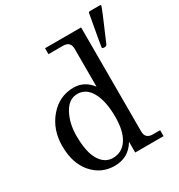

<svg xmlns="http://www.w3.org/2000/svg" viewBox="-194 -956 1019 1094"><g transform="rotate(-30 316.0 -409.5)"><path d="M242.7 7.8Q154.8 7.8 96.7 -58.8Q38.6 -125.5 38.6 -238.8Q38.6 -346.7 102.1 -421.4Q165.5 -496.1 260.7 -496.1Q330.6 -496.1 377 -435.1V-683.6Q377 -732.4 328.1 -732.4H232.4V-771.5H469.7V-87.9Q469.7 -39.1 518.6 -39.1H566.9V0H380.4V-70.8Q334 7.8 242.7 7.8ZM383.8 -232.9Q383.8 -334.5 351.6 -394.3Q319.3 -454.1 260.7 -454.1Q204.1 -454.1 170.9 -392.3Q137.7 -330.6 137.7 -250Q137.7 -143.1 169.9 -89.6Q202.1 -36.1 255.9 -36.1Q315.9 -36.1 349.9 -87.4Q383.8 -138.7 383.8 -232.9ZM527.3 -606.4Q513.7 -606.4 513.7 -614.7Q513.7 -620.1 549.8 -819.3Q551.3 -827.1 559.6 -827.1H624.5Q631.8 -827.1 631.8 -822.3Q631.8 -813.5 545.4 -614.7Q541.5 -606.4 527.3 -606.4Z"/></g></svg>

Font: Munson
Style: Regular
Weight: 400
Designer: Paul James MIller
Foundry: High-Logic / Made with FontCreator
Version: Version 2.10;May 5, 2019;FontCreator 11.5.0.2430 64-bit